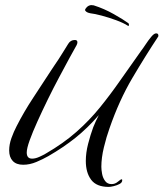

<svg xmlns="http://www.w3.org/2000/svg" viewBox="-20 -644 642 754"><path d="M407 90Q359 90 338 62Q317 34 317 -12Q317 -44 326 -79Q335 -114 346 -144Q351 -157 356.5 -168.5Q362 -180 368 -192Q324 -141 276.5 -103Q229 -65 170 -31Q149 -19 123 -8Q97 3 71 3Q44 3 30 -12Q16 -27 16 -53Q16 -77 25 -102Q34 -127 45 -148Q74 -205 110 -259.5Q146 -314 181 -368Q191 -383 197 -392Q203 -401 209.5 -410.5Q216 -420 225 -435Q231 -444 236.5 -453.5Q242 -463 248 -472Q257 -487 274 -487Q284 -487 284 -478Q284 -473 281 -467Q271 -450 253 -416.5Q235 -383 212.5 -341Q190 -299 168 -254Q146 -209 127 -167Q108 -125 96.5 -93Q85 -61 85 -45Q85 -21 106 -21Q119 -21 134.5 -28Q150 -35 160 -41Q229 -81 280 -126Q331 -171 372 -221.5Q413 -272 452 -328Q491 -384 536 -447Q541 -453 551.5 -469Q562 -485 573.5 -499Q585 -513 593 -513Q602 -513 602 -504Q602 -501 601 -500Q552 -426 500 -338Q448 -250 410 -140Q398 -107 388 -65.5Q378 -24 378 11Q378 23 381 39Q384 55 393 67Q402 79 418 79Q432 79 443 69.5Q454 60 458 60Q460 60 460 64Q460 73 449.5 78.5Q439 84 426.5 87Q414 90 407 90ZM482 -543Q465 -554 436.5 -564.5Q408 -575 380 -582.5Q352 -590 334 -592Q324 -594 319.5 -597.5Q315 -601 314 -604Q314 -609 321 -616Q328 -623 338 -624L348 -623Q389 -610 427 -588.5Q465 -567 484 -553Q486 -552 486.5 -546.5Q487 -541 482 -543Z"/></svg>

Font: Caramel
Style: Regular
Weight: 400
Designer: Robert E. Leuschke
Foundry: Robert E. Leuschke
Version: Version 1.010